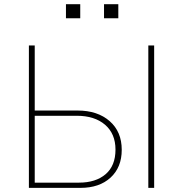

<svg xmlns="http://www.w3.org/2000/svg" viewBox="-20 -911 889 931"><path d="M120.1 0V-690.4H148.4V-375H356.4Q453.1 -375 511.7 -323.7Q570.3 -272.5 570.3 -184.6Q570.3 -99.6 516.1 -49.8Q461.9 0 370.1 0ZM148.4 -25.4H363.3Q444.3 -25.4 492.2 -66.4Q540 -107.4 540 -185.5Q540 -262.7 489.3 -306.2Q438.5 -349.6 352.5 -349.6H148.4ZM699.2 0V-690.4H727.5V0ZM299.8 -822.3V-890.6H369.1V-822.3ZM484.4 -822.3V-890.6H553.7V-822.3Z"/></svg>

Font: Gothic A1 Thin
Style: Regular
Weight: 250
Designer: HanYang I&C Co.,Ltd.
Foundry: HanYang I&C Co.,Ltd.
Version: Version 2.50